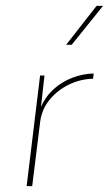

<svg xmlns="http://www.w3.org/2000/svg" viewBox="-20 -636 372 656"><path d="M132 -378 120 -271Q136 -307 164 -332Q192 -357 227.5 -370.5Q263 -384 300 -385L298 -367Q254 -366 214.5 -346.5Q175 -327 148.5 -294Q122 -261 117 -218L90 0H71L117 -378ZM332 -616 225 -483H206L310 -616Z"/></svg>

Font: Josefin Sans Thin Thin
Style: Italic
Weight: 250
Italic angle: -7°
Version: Version 2.000